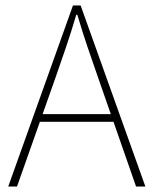

<svg xmlns="http://www.w3.org/2000/svg" viewBox="-20 -680 560 700"><path d="M10 0 246 -660H274L510 0H476L338 -396Q317 -456 298.5 -510.5Q280 -565 262 -626H258Q240 -565 221.5 -510.5Q203 -456 182 -396L42 0ZM112 -236V-264H405V-236Z"/></svg>

Font: Mada ExtraLight
Style: Regular
Weight: 250
Designer: Khaled Hosny
Version: Version 1.5